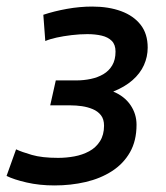

<svg xmlns="http://www.w3.org/2000/svg" viewBox="-38 -552 506 585"><path d="M128 13Q82 13 43 4Q4 -5 -18 -16L11 -97Q28 -89 59 -80Q90 -71 139 -71Q164 -71 188.5 -75.5Q213 -80 233.5 -91Q254 -102 266.5 -121.5Q279 -141 279 -169Q279 -189 269.5 -201Q260 -213 244.5 -219.5Q229 -226 211.5 -228.5Q194 -231 177 -231H115L132 -307H195Q217 -307 238.5 -311.5Q260 -316 277 -326Q294 -336 304 -353Q314 -370 314 -395Q314 -416 302.5 -427.5Q291 -439 271.5 -443.5Q252 -448 228 -448Q205 -448 180 -445Q155 -442 134.5 -437.5Q114 -433 100 -427L94 -507Q127 -518 166 -525Q205 -532 243 -532Q293 -532 331 -518Q369 -504 390.5 -476.5Q412 -449 412 -407Q412 -379 400.5 -353.5Q389 -328 365.5 -307.5Q342 -287 307 -273Q341 -259 359.5 -232Q378 -205 378 -172Q378 -123 358 -88Q338 -53 303 -30.5Q268 -8 223 2.5Q178 13 128 13Z"/></svg>

Font: Ubuntu Sans Medium
Style: Italic
Weight: 500
Italic angle: -13.5°
Designer: Dalton Maag Ltd
Foundry: Dalton Maag Ltd
Version: Version 1.006